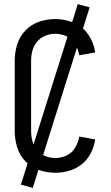

<svg xmlns="http://www.w3.org/2000/svg" viewBox="-20 -836 540 938"><path d="M140 82 82 66 360 -816 418 -800ZM250 8Q210 8 171.5 -5Q133 -18 104.5 -47.5Q76 -77 64 -116Q52 -155 52 -195V-540Q52 -580 64 -619Q76 -658 104.5 -687.5Q133 -717 171.5 -730Q210 -743 250 -743Q297 -743 341 -724.5Q385 -706 412 -666Q439 -626 445 -580L367 -566Q363 -594 347.5 -620Q332 -646 305.5 -658.5Q279 -671 250 -671Q225 -671 201.5 -661.5Q178 -652 161.5 -632.5Q145 -613 138.5 -589Q132 -565 132 -540V-195Q132 -170 138.5 -146Q145 -122 161.5 -102.5Q178 -83 201.5 -73.5Q225 -64 250 -64Q279 -64 305.5 -76.5Q332 -89 347.5 -115Q363 -141 367 -169L445 -155Q440 -120 424 -88.5Q408 -57 380.5 -34.5Q353 -12 319 -2Q285 8 250 8Z"/></svg>

Font: Iosevka SS08
Style: Regular
Weight: 400
Monospace: yes
Designer: Belleve Invis
Foundry: Belleve Invis
Version: 2.1.0; ttfautohint (v1.8.2)